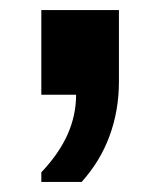

<svg xmlns="http://www.w3.org/2000/svg" viewBox="-20 -189 314 381"><path d="M62 172V153Q97 116 114 78Q131 40 131 -1H62V-169H216V-27Q216 30 197.5 80.5Q179 131 142 172Z"/></svg>

Font: Chivo Medium
Style: Bold
Weight: 700
Version: Version 2.002